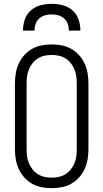

<svg xmlns="http://www.w3.org/2000/svg" viewBox="-20 -975 540 1003"><path d="M250 8Q224 8 197.5 3Q171 -2 148 -15Q125 -28 107 -48Q89 -68 78 -92Q67 -116 62.5 -142.5Q58 -169 58 -195V-540Q58 -566 62.5 -592.5Q67 -619 78 -643Q89 -667 107 -687Q125 -707 148 -720Q171 -733 197.5 -738Q224 -743 250 -743Q276 -743 302.5 -738Q329 -733 352 -720Q375 -707 393 -687Q411 -667 422 -643Q433 -619 437.5 -592.5Q442 -566 442 -540V-195Q442 -169 437.5 -142.5Q433 -116 422 -92Q411 -68 393 -48Q375 -28 352 -15Q329 -2 302.5 3Q276 8 250 8ZM250 -47Q269 -47 287.5 -51Q306 -55 322 -65Q338 -75 349.5 -89.5Q361 -104 368.5 -121.5Q376 -139 378.5 -157.5Q381 -176 381 -195V-540Q381 -559 378.5 -577.5Q376 -596 368.5 -613.5Q361 -631 349.5 -645.5Q338 -660 322 -670Q306 -680 287.5 -684Q269 -688 250 -688Q231 -688 212.5 -684Q194 -680 178 -670Q162 -660 150.5 -645.5Q139 -631 131.5 -613.5Q124 -596 121.5 -577.5Q119 -559 119 -540V-195Q119 -176 121.5 -157.5Q124 -139 131.5 -121.5Q139 -104 150.5 -89.5Q162 -75 178 -65Q194 -55 212.5 -51Q231 -47 250 -47ZM100 -815Q100 -844 109.5 -872.5Q119 -901 141 -920.5Q163 -940 192 -947.5Q221 -955 250 -955Q279 -955 308 -947.5Q337 -940 359 -920.5Q381 -901 390.5 -872.5Q400 -844 400 -815H340Q340 -833 334 -850Q328 -867 315 -878.5Q302 -890 285 -895Q268 -900 250 -900Q232 -900 215 -895Q198 -890 185 -878.5Q172 -867 166 -850Q160 -833 160 -815Z"/></svg>

Font: Iosevka Custom Light
Style: Regular
Weight: 300
Monospace: yes
Designer: Belleve Invis
Foundry: Belleve Invis
Version: Version 27.3.5